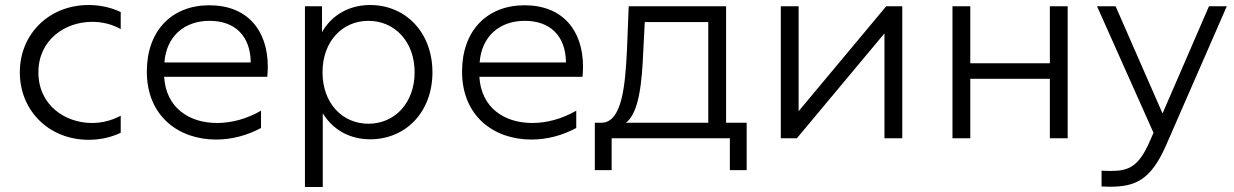

<svg xmlns="http://www.w3.org/2000/svg" viewBox="-20 -551 4918 765"><path d="M333 6C383 6 425 -5 461 -22V-90C426 -71 386 -61 347 -61C239 -61 133 -132 133 -263C133 -392 239 -464 347 -464C386 -464 426 -455 461 -435V-503C425 -520 382 -531 333 -531C176 -531 59 -416 59 -263C59 -109 176 6 333 6Z M841 5C903 5 964 -11 1020 -41V-110C963 -77 902 -61 845 -61C732 -61 641 -123 634 -245H1045C1046 -259 1047 -272 1047 -285C1047 -431 965 -530 814 -530C664 -530 565 -428 565 -266C565 -87 693 5 841 5ZM979 -302H635C643 -407 715 -468 815 -468C913 -468 978 -411 979 -302Z M1455 -531C1373 -531 1303 -493 1263 -423V-526H1195V194H1266V-100C1307 -32 1376 4 1455 4C1596 4 1703 -104 1703 -263C1703 -422 1596 -531 1455 -531ZM1448 -468C1552 -468 1632 -386 1632 -263C1632 -140 1552 -58 1448 -58C1344 -58 1265 -140 1265 -263C1265 -386 1344 -468 1448 -468Z M2097 5C2159 5 2220 -11 2276 -41V-110C2219 -77 2158 -61 2101 -61C1988 -61 1897 -123 1890 -245H2301C2302 -259 2303 -272 2303 -285C2303 -431 2221 -530 2070 -530C1920 -530 1821 -428 1821 -266C1821 -87 1949 5 2097 5ZM2235 -302H1891C1899 -407 1971 -468 2071 -468C2169 -468 2234 -411 2235 -302Z M2350 127H2417V0H2888V127H2955V-62H2873V-526H2485L2478 -350C2471 -208 2458 -67 2380 -62H2350ZM2474 -62C2527 -102 2538 -226 2543 -346L2549 -463H2802V-62Z M3091 0H3155L3504 -418V0H3575V-526H3511L3162 -108V-526H3091Z M3775 0H3846V-237H4163V0H4234V-526H4163V-299H3846V-526H3775Z M4369 129V192C4380 192 4391 193 4401 193C4500 193 4564 170 4626 28L4868 -526H4797L4612 -99L4425 -526H4351L4576 -22L4562 10C4518 112 4478 130 4408 130C4396 130 4383 130 4369 129Z"/></svg>

Font: Chess Sans
Style: Regular
Weight: 400
Designer: Wolf Bōese
Foundry: Wolf Bōese
Version: Version 7.223;Glyphs 3.3 (3306)